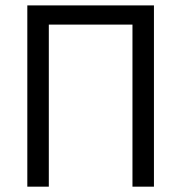

<svg xmlns="http://www.w3.org/2000/svg" viewBox="-20 -704 684 724"><path d="M479.5 0Q500 0 560.5 0Q560.5 -170.9 560.5 -683.6Q441.4 -683.6 83 -683.6Q83 -512.7 83 0Q103.5 0 164.1 0Q164.1 -152.3 164.1 -611.3Q243.2 -611.3 479.5 -611.3Q479.5 -458 479.5 0Z"/></svg>

Font: Aptus Gothic JP
Style: Medium
Weight: 400
Designer: Fuminori Ogawa / Motoya
Version: Version 1